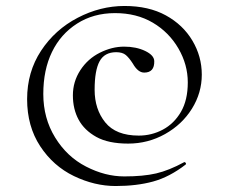

<svg xmlns="http://www.w3.org/2000/svg" viewBox="-20 -520 762 643"><path d="M496.6 -315.4Q497.6 -276.9 462.9 -276.9Q441.9 -276.9 424.8 -307.1Q412.6 -326.2 401.4 -335.7Q390.1 -345.2 369.1 -345.2Q330.1 -345.2 313.5 -314.7Q296.9 -284.2 296.9 -219.2Q296.9 -154.3 332.5 -110.1Q368.2 -65.9 444.8 -65.9Q487.8 -65.9 525.4 -85.9Q563 -106 585.9 -145.3Q608.9 -184.6 608.9 -244.1Q608.9 -303.7 577.4 -357.9Q545.9 -412.1 491.7 -444.1Q437.5 -476.1 365.2 -476.1Q293 -476.1 238 -440.9Q183.1 -405.8 154.1 -345.9Q125 -286.1 125 -205.1Q125 -124 164.6 -59.6Q204.1 4.9 268.1 37.8Q332 70.8 396 70.8Q460 70.8 502.9 60.8Q545.9 50.8 597.2 22.9H598.1Q600.1 22.9 602.1 25.9Q604 28.8 602.1 30.8Q547.9 72.8 492.7 87.9Q437.5 103 367.2 103Q296.9 103 227.5 69.6Q158.2 36.1 114.5 -30.5Q70.8 -97.2 70.8 -188Q70.8 -278.8 117.4 -349.9Q164.1 -420.9 240 -460.4Q315.9 -500 397 -500Q478 -500 535.4 -468.5Q592.8 -437 624.3 -384Q655.8 -331.1 655.8 -270Q655.8 -209 622.8 -156Q589.8 -103 532.7 -71Q475.6 -39.1 409.2 -39.1Q342.8 -39.1 302.5 -61.5Q262.2 -84 243.2 -119.4Q224.1 -154.8 224.1 -200.7Q224.1 -246.6 249 -284.9Q273.9 -323.2 314.5 -343.5Q355 -363.8 395.5 -363.8Q436 -363.8 466.1 -349.4Q496.1 -335 496.6 -315.4Z"/></svg>

Font: Cormorant-Medium
Style: Regular
Weight: 500
Designer: Christian Thalmann (Catharsis Fonts)
Version: Version 3.000